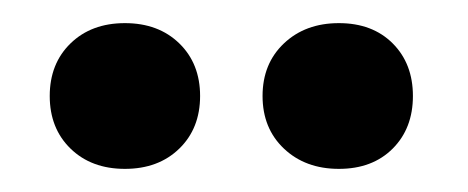

<svg xmlns="http://www.w3.org/2000/svg" viewBox="-20 -628 405 166"><path d="M135 -499.5Q117 -482 88 -482Q59 -482 41 -499.5Q23 -517 23 -545Q23 -573 41 -590.5Q59 -608 88 -608Q117 -608 135 -590.5Q153 -573 153 -545Q153 -517 135 -499.5ZM319.5 -499.5Q302 -482 273 -482Q244 -482 225.5 -499.5Q207 -517 207 -545Q207 -573 225.5 -590.5Q244 -608 273 -608Q302 -608 319.5 -590.5Q337 -573 337 -545Q337 -517 319.5 -499.5Z"/></svg>

Font: EauTest
Style: Bold Italic
Weight: 700
Italic angle: -12°
Designer: Christian Thalmann (Catharsis Fonts)
Version: Version 0.001;PS 000.001;hotconv 1.0.88;makeotf.lib2.5.64775